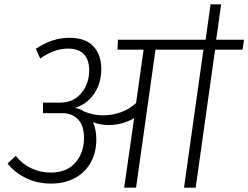

<svg xmlns="http://www.w3.org/2000/svg" viewBox="-20 -869 1150 889"><path d="M1103 -639H976L886 0H832L922 -639H700L610 0H555L601 -322Q546 -290 483 -290Q444 -290 411 -303Q426 -268 426 -223Q426 -164 400.5 -117.5Q375 -71 327.5 -45Q280 -19 216 -19Q153 -19 100.5 -44.5Q48 -70 15 -112L53 -147Q83 -110 124.5 -90Q166 -70 215 -70Q289 -70 329 -116Q369 -162 369 -230Q369 -288 341 -316.5Q313 -345 271 -345H179V-394H260Q320 -394 356.5 -438Q393 -482 393 -544Q393 -592 368.5 -618Q344 -644 295 -644Q232 -644 166 -598L146 -643Q221 -694 302 -694Q375 -694 412 -655Q449 -616 449 -549Q449 -483 415.5 -434.5Q382 -386 326 -369Q349 -367 369 -353Q412 -335 456 -335Q499 -335 539 -349Q579 -363 610 -392L645 -639H524L526 -685H932L955 -849H1004L981 -685H1110Z"/></svg>

Font: FiraGO Light
Style: Italic
Weight: 300
Italic angle: -8°
Designer: bBox Type GmbH
Foundry: bBox Type GmbH
Version: Version 1.001